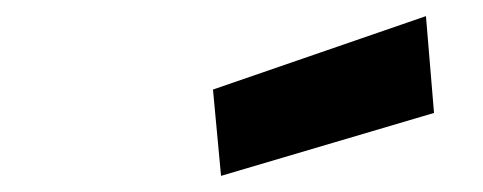

<svg xmlns="http://www.w3.org/2000/svg" viewBox="-20 -794 599 238"><path d="M254 -576 244 -683 508 -774 518 -654Z"/></svg>

Font: Titillium Web
Style: Bold Italic
Weight: 700
Italic angle: -13°
Version: Version 1.001;PS 57.000;hotconv 1.0.70;makeotf.lib2.5.55311